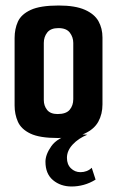

<svg xmlns="http://www.w3.org/2000/svg" viewBox="-20 -496 425 697"><path d="M190 5Q124 5 90.5 -11Q57 -27 45 -54Q33 -81 33 -113V-358Q33 -391 45 -417.5Q57 -444 91.5 -460Q126 -476 193 -476Q253 -476 288 -460.5Q323 -445 337.5 -419Q352 -393 352 -360V-117Q352 -82 337 -54.5Q322 -27 287 -11Q252 5 190 5ZM189 -82Q220 -82 233 -97.5Q246 -113 246 -136V-340Q246 -361 233.5 -377.5Q221 -394 192 -394Q164 -394 151.5 -378Q139 -362 139 -340V-133Q139 -112 151 -97Q163 -82 189 -82ZM240 181Q200 181 172.5 158Q145 135 145 91Q145 65 166.5 34.5Q188 4 242 -10L297 -7Q265 6 244 28.5Q223 51 223 77Q223 101 237.5 115Q252 129 272 129Q284 129 294.5 125Q305 121 313 113L327 156Q306 169 284 175Q262 181 240 181Z"/></svg>

Font: Smooch Sans
Style: Bold
Weight: 700
Designer: Robert E. Leuschke
Foundry: Robert E. Leuschke
Version: Version 1.010